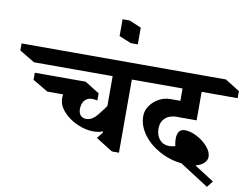

<svg xmlns="http://www.w3.org/2000/svg" viewBox="-256 -1332 2197 1685"><g transform="rotate(10 842.5 -489.0)"><path d="M1051 -642H875V10H812L662 -84L705 -138V-150Q669 -135 619 -135Q550 -135 475.5 -168Q401 -201 351 -256.5Q301 -312 301 -376Q301 -393 304 -409H163L26 -490V-553H479L609 -472V-409Q581 -414 562 -414Q519 -414 495 -385Q471 -356 471 -309Q471 -273 489 -252.5Q507 -232 540 -232Q569 -232 593 -247.5Q617 -263 636.5 -286.5Q656 -310 690 -356L704 -376V-642H3L-133 -723V-786H915L1051 -705Z M873 -955H810L703 -999V-1149H766L873 -1104Z M1180 -260Q1180 -199 1212.5 -161.5Q1245 -124 1299 -124Q1323 -124 1352 -133Q1344 -168 1344 -197Q1344 -237 1360 -261Q1376 -285 1412 -285Q1461 -285 1518.5 -255.5Q1576 -226 1616 -180.5Q1656 -135 1656 -90Q1656 -59 1629 -33.5Q1602 -8 1555 3L1731 116L1687 171L1432 7Q1323 -5 1230.5 -56.5Q1138 -108 1083.5 -184.5Q1029 -261 1029 -345Q1029 -393 1058.5 -436Q1088 -479 1136 -505.5Q1184 -532 1237 -532H1327V-642H944L813 -723V-786H1688L1818 -705V-642H1497V-388H1327V-389Q1257 -389 1218.5 -354Q1180 -319 1180 -260Z"/></g></svg>

Font: Inknut Antiqua
Style: Bold
Weight: 700
Designer: Claus Eggers Sørensen
Foundry: Claus Eggers Sørensen
Version: Version 1.003; ttfautohint (v1.8.2) -l 8 -r 50 -G 200 -x 14 